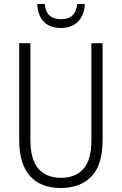

<svg xmlns="http://www.w3.org/2000/svg" viewBox="-20 -930 609 960"><path d="M493 -230Q493 -105 437 -47.5Q381 10 284 10Q184 10 130 -50Q76 -110 76 -230V-714H132V-231Q132 -132 172 -86.5Q212 -41 285 -41Q357 -41 397 -85.5Q437 -130 437 -230V-714H493ZM404 -910Q402 -854 370 -822Q338 -790 284 -790Q231 -790 200 -820.5Q169 -851 166 -910H204Q210 -834 285 -834Q359 -834 366 -910Z"/></svg>

Font: Noto Sans Khmer Condensed Light
Style: Regular
Weight: 300
Width: 3
Designer: Danh Hong and the Monotype Design Team
Foundry: Monotype Imaging Inc.
Version: Version 2.004; ttfautohint (v1.8.4.7-5d5b)